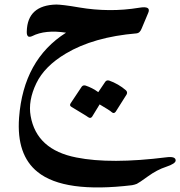

<svg xmlns="http://www.w3.org/2000/svg" viewBox="-20 -295 794 846"><path d="M270 -59Q176 -3 140 72Q103 149 115 216Q141 365 317 399Q467 429 714 398Q754 393 754 412Q754 426 712 440Q672 453 632 482Q592 511 583 515Q573 519 562 521Q263 557 146 463Q52 388 64 224Q83 -32 271 -151Q179 -165 122 -136Q111 -131 105 -134Q97 -139 98 -157Q101 -272 228 -275Q239 -275 264.5 -272Q290 -269 330 -262Q395 -251 461 -250.5Q527 -250 594 -261Q647 -270 633 -238L604 -169Q596 -149 582 -148Q392 -132 270 -59ZM444 65Q450 57 461 60Q481 67 500 78Q519 89 535 103Q543 111 538 121L490 197Q482 208 472 199Q468 195 454.5 186.5Q441 178 419 165L386 219Q379 229 368 221Q363 217 344.5 206Q326 195 295 176Q284 170 292 159L340 87Q346 79 357 82Q387 92 413 111Z"/></svg>

Font: Amiri
Style: Bold
Weight: 700
Designer: Khaled Hosny
Version: Version 0.113